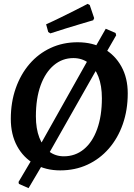

<svg xmlns="http://www.w3.org/2000/svg" viewBox="-20 -871 693 995"><path d="M502 -549 448 -582 528 -722 579 -700 582 -688ZM219 -50 167 -82 448 -582 502 -549ZM167 -82 219 -50 128 104 78 82 76 72ZM292 12Q217 12 159 -21Q101 -54 68.5 -114Q36 -174 36 -255Q36 -341 61.5 -413.5Q87 -486 133 -539.5Q179 -593 242.5 -622.5Q306 -652 382 -652Q460 -652 518 -619Q576 -586 609 -526.5Q642 -467 642 -387Q642 -301 616.5 -228Q591 -155 544 -101Q497 -47 433 -17.5Q369 12 292 12ZM311 -61Q370 -61 414.5 -97.5Q459 -134 483.5 -202Q508 -270 508 -362Q508 -427 490 -473.5Q472 -520 438.5 -545Q405 -570 360 -570Q303 -570 259 -533Q215 -496 190.5 -428.5Q166 -361 166 -268Q166 -204 184 -157.5Q202 -111 234.5 -86Q267 -61 311 -61ZM463 -766Q463 -766 444 -760.5Q425 -755 393.5 -745.5Q362 -736 322.5 -724Q283 -712 241 -698L230 -705L219 -745Q257 -762 295.5 -781Q334 -800 365 -815.5Q396 -831 415 -841Q434 -851 434 -851L445 -845L468 -777Z"/></svg>

Font: Alegreya SemiBold
Style: Italic
Weight: 600
Italic angle: -7°
Designer: Juan Pablo del Peral
Foundry: Huerta Tipografica
Version: Version 2.009